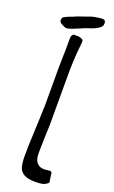

<svg xmlns="http://www.w3.org/2000/svg" viewBox="-167 -900 561 942"><g transform="rotate(20 114.0 -428.5)"><path d="M64 -100 65 -162 70 -280 73 -368V-562Q73 -598 74 -618L75 -656V-699Q74 -723 78.5 -731.5Q83 -740 92 -740Q97 -740 100 -739H102Q104 -739 109 -739.5Q114 -740 118 -738Q138 -735 138 -721Q138 -718 136 -698Q127 -625 128 -516V-278L126 -233Q124 -181 124 -152V-132Q124 -100 138 -84.5Q152 -69 175 -69Q186 -69 194 -70.5Q202 -72 206 -72Q217 -72 217 -57L223 -16Q209 -3 195 0.5Q181 4 156 4Q116 4 96 -8Q76 -20 70 -41.5Q64 -63 64 -100ZM22 -764Q2 -771 2 -786Q2 -788 4 -796Q5 -801 24 -809.5Q43 -818 54 -821Q62 -826 83 -833L115 -844L137 -852Q150 -856 172 -859L192 -861Q210 -861 210 -844Q210 -837 209 -833Q205 -822 188.5 -812.5Q172 -803 160 -799Q132 -791 104 -778Q86 -770 75 -766Q71 -765 60.5 -761Q50 -757 43 -757Q33 -757 22 -764Z"/></g></svg>

Font: Barriecito
Style: Regular
Weight: 400
Designer: Pablo Cosgaya & Sergio Jiménez
Foundry: Pablo Cosgaya & Sergio Jiménez
Version: Version 1.001